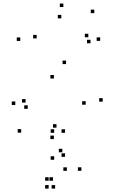

<svg xmlns="http://www.w3.org/2000/svg" viewBox="-20 -772 660 1096"><path d="M566.2 -191.8V-211.8H546.2V-191.8ZM357 -406.2V-426.2H337V-406.2ZM189.3 -552.7V-572.7H169.3V-552.7ZM330 -667V-687H310V-667ZM484.3 -559.3V-579.3H464.3V-559.3ZM496.5 -525V-545H476.5V-525ZM551.8 -538.7V-558.7H531.8V-538.7ZM518.2 -697V-717H498.2V-697ZM341.7 -731.8V-751.8H321.7V-731.8ZM95.7 -538.3V-558.3H75.7V-538.3ZM287.7 -323.8V-343.8H267.7V-323.8ZM469 -174.3V-194.3H449V-174.3ZM302.5 -43.3V-63.3H282.5V-43.3ZM138.3 -150.8V-170.8H118.3V-150.8ZM126 -186.5V-206.5H106V-186.5ZM67.3 -172.8V-192.8H47.3V-172.8ZM101 -14.8V-34.8H81V-14.8ZM287.5 22V2H267.5V22ZM294.7 304.5V284.5H274.7V304.5ZM444.7 203V183H424.7V203ZM335.8 97.3V77.3H315.8V97.3ZM351.3 123.3V103.3H331.3V123.3ZM351.3 -14V-34H331.3V-14ZM289.3 -14V-34H269.3V-14ZM289.3 140V120H269.3V140ZM361.7 203.3V183.3H341.7V203.3ZM282.2 259.7V239.7H262.2V259.7ZM257.7 259.7V239.7H237.7V259.7ZM257.7 304.5V284.5H237.7V304.5Z"/></svg>

Font: Monaspace Xenon Dots Var
Style: Regular
Weight: 400
Designer: Riley Cran and the Lettermatic Team
Version: Version 1.100 (Monaspace Xenon Dots)